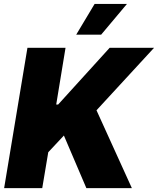

<svg xmlns="http://www.w3.org/2000/svg" viewBox="-20 -975 818 995"><path d="M1.4 0 122.2 -727.3H319.6L271.3 -433.2H281.2L548.3 -727.3H778.4L480.1 -403.4L663.4 0H427.6L311.1 -272.7L230.1 -186.1L198.9 0ZM375 -795.5 470.2 -954.5H637.8L504.3 -795.5Z"/></svg>

Font: Karasuma Gothic
Style: Italic
Weight: 900
Italic angle: -9.39999°
Designer: Rasmus Andersson / Ryoko Nishizuka
Foundry: Genbu
Version: Version 1.00